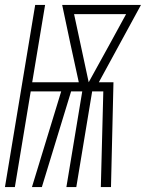

<svg xmlns="http://www.w3.org/2000/svg" viewBox="-32 -755 589 775"><path d="M-12 0 110 -735H150L98 -423H286L252 -579L219 -735H537L367 -423H426L416 0H375L385 -386H340L276 0H236L300 -386H255L137 0H97L215 -386H92L28 0ZM326 -423 412 -579 477 -698H267Z"/></svg>

Font: Iosevka Curly XLtObl
Style: Regular
Weight: 200
Italic angle: -9°
Monospace: yes
Designer: Belleve Invis
Foundry: Belleve Invis
Version: Version 11.1.0; ttfautohint (v1.8.3)